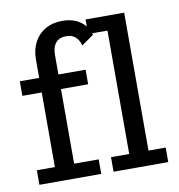

<svg xmlns="http://www.w3.org/2000/svg" viewBox="-71 -658 674 723"><g transform="rotate(-10 266.5 -296.5)"><path d="M22.2 0V-55.6H91.2V-341H17.2V-396.7H91.2V-466.2Q91.2 -504.8 106.5 -533.3Q121.9 -561.8 149.2 -577.4Q176.5 -593 212.6 -593Q255.4 -593 282.3 -573.8Q309.3 -554.6 319.2 -521.7L272.7 -488.8Q266.5 -510.5 253.4 -522.1Q240.3 -533.7 218.8 -533.7Q192.2 -533.7 178.5 -517.6Q164.8 -501.6 164.8 -470.9V-396.7H268.7V-341H164.8V-55.6H258.7V0ZM305.8 0V-55.6H375.4V-527.4H301.4V-583H449.1V-55.6H514.9V0Z"/></g></svg>

Font: Rokkitt SemiBold
Style: Regular
Weight: 600
Designer: Vernon Adams
Foundry: Vernon Adams
Version: Version 3.103